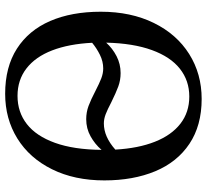

<svg xmlns="http://www.w3.org/2000/svg" viewBox="-48 -744 802 745"><g transform="rotate(-90 352.5 -371.0)"><path d="M680 -380.5Q680 -263.5 636.5 -174.8Q593 -86 516 -37.5Q439 11 341.5 11Q238.5 11 167.5 -36.5Q96.5 -84 61 -169.2Q25.5 -254.5 25.5 -366.5Q25.5 -482.5 68.8 -569.8Q112 -657 188.2 -704.2Q264.5 -751.5 361.5 -751.5Q465.5 -751.5 536.8 -705.8Q608 -660 644 -576.8Q680 -493.5 680 -380.5ZM144 -377.5Q166.5 -403.5 196.8 -420.2Q227 -437 263 -437Q290 -437 314.8 -427.8Q339.5 -418.5 373 -401Q402 -386 421.5 -378.5Q441 -371 460 -371Q487 -371 512.8 -383.8Q538.5 -396.5 559.5 -414Q555 -504 530 -569Q505 -634 460 -668.8Q415 -703.5 353.5 -703.5Q290.5 -703.5 244 -667.2Q197.5 -631 171.2 -558Q145 -485 144 -377.5ZM560 -359.5Q538 -335 507.5 -319.2Q477 -303.5 442 -303.5Q414.5 -303.5 390 -312.5Q365.5 -321.5 329 -339.5Q300.5 -354.5 282.2 -361.5Q264 -368.5 246.5 -368.5Q195 -368.5 145 -324Q150 -235 175.5 -170.5Q201 -106 245.5 -71.5Q290 -37 351 -37Q412.5 -37 458.8 -73.5Q505 -110 531.2 -182.2Q557.5 -254.5 560 -359.5Z"/></g></svg>

Font: Merriweather 12pt
Style: Regular
Weight: 400
Designer: Eben Sorkin
Foundry: Eben Sorkin
Version: Version 2.100